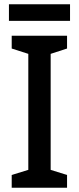

<svg xmlns="http://www.w3.org/2000/svg" viewBox="-20 -882 371 902"><path d="M295 0H35V-60L113 -84V-629L35 -654V-714H295V-654L218 -629V-84L295 -60ZM309 -862V-784H22V-862Z"/></svg>

Font: Noto Sans Gurmukhi UI SemiCondensed Medium
Style: Regular
Weight: 500
Width: 4
Designer: Jelle Bosma - Monotype Design Team
Foundry: Monotype Imaging Inc.
Version: Version 2.004; ttfautohint (v1.8.4.7-5d5b)